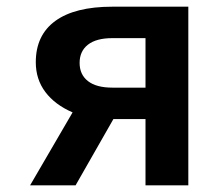

<svg xmlns="http://www.w3.org/2000/svg" viewBox="-20 -554 653 574"><path d="M70 0 197 -218Q144 -241 115.5 -279Q87 -317 87 -368Q87 -449 145.5 -491.5Q204 -534 316 -534H543V0H415V-198H319L206 0ZM415 -292V-440H316Q268 -440 243 -420.5Q218 -401 218 -366Q218 -331 243 -311.5Q268 -292 316 -292Z"/></svg>

Font: Geist SemBd
Style: Regular
Weight: 400
Designer: Basement.studio, Andrés Briganti, Mateo Zaragoza
Foundry: Basement.studio, Vercel, Andrés Briganti, Guido Ferreyra, Mateo Zaragoza
Version: Version 1.401